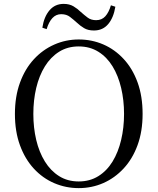

<svg xmlns="http://www.w3.org/2000/svg" viewBox="-20 -947 807 983"><path d="M196.8 -805.2Q205.4 -861.4 233.5 -894.3Q261.6 -927.1 305.8 -927.1Q335.2 -927.1 356 -914.8Q376.8 -902.4 393.2 -886.2Q411.4 -869.9 428.9 -856.8Q446.3 -843.7 472.1 -843.7Q501.1 -843.7 519.1 -863.5Q537.1 -883.4 547.9 -919.9L570.6 -912.5Q561.4 -856.1 533.8 -823.5Q506.2 -790.9 460.9 -790.9Q430.6 -790.9 410.6 -802.9Q390.6 -814.9 374.4 -830.3Q356.4 -846.6 338.3 -860.5Q320.3 -874.4 293.4 -874.4Q266.8 -874.4 248.3 -854.5Q229.8 -834.5 218.8 -797.8ZM383 16.1Q316.9 16.1 257.7 -9.3Q198.4 -34.7 153.2 -83.8Q107.9 -132.9 82.2 -203.3Q56.4 -273.6 56.4 -363.7Q56.4 -452.8 82.2 -523.6Q107.9 -594.3 153.2 -643.4Q198.4 -692.5 257.7 -718.7Q316.9 -744.9 383 -744.9Q450 -744.9 508.8 -719.5Q567.6 -694.1 613.1 -645Q658.7 -595.9 684.4 -525.1Q710.1 -454.4 710.1 -363.7Q710.1 -274.6 684.4 -204.2Q658.7 -133.7 613.1 -84.6Q567.6 -35.5 508.8 -9.7Q450 16.1 383 16.1ZM383 -18Q440.1 -18 483.7 -45.3Q527.4 -72.6 556.4 -120.2Q585.4 -167.8 600.2 -230.4Q615.1 -293.1 615.1 -363.7Q615.1 -434.4 600.2 -496.9Q585.4 -559.5 556.4 -607.1Q527.4 -654.7 483.7 -682Q440.1 -709.3 383 -709.3Q325.9 -709.3 282.6 -682Q239.2 -654.7 209.8 -607.1Q180.4 -559.5 165.5 -496.9Q150.7 -434.4 150.7 -363.7Q150.7 -293.1 165.5 -230.4Q180.4 -167.8 209.8 -120.2Q239.2 -72.6 282.6 -45.3Q325.9 -18 383 -18Z"/></svg>

Font: Early Summer Mincho VF
Style: Regular
Weight: 250
Designer: GuiWonder
Version: Version 1.002